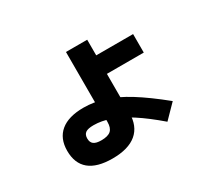

<svg xmlns="http://www.w3.org/2000/svg" viewBox="-135 -870 1270 1159"><g transform="rotate(-30 500.0 -290.0)"><path d="M351 59Q244 59 190 14.5Q136 -30 136 -118Q136 -204 191 -249.5Q246 -295 351 -295Q422 -295 493.5 -272.5Q565 -250 648 -198.5Q731 -147 838 -60L748 32Q663 -41 593.5 -86Q524 -131 465 -152Q406 -173 351 -173Q311 -173 294.5 -161Q278 -149 278 -122Q278 -95 294.5 -82.5Q311 -70 347 -70Q394 -70 414 -88.5Q434 -107 434 -148V-225H428V-639H576V-530H833V-401H576V-129Q576 -37 519 11Q462 59 351 59Z"/></g></svg>

Font: M PLUS 1 Thin ExtraBold
Style: Regular
Weight: 800
Version: Version 1.001